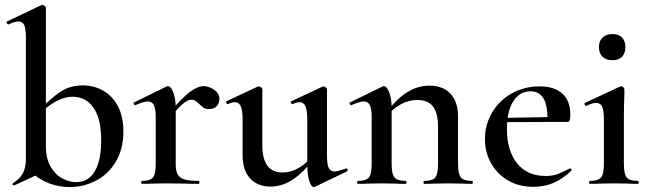

<svg xmlns="http://www.w3.org/2000/svg" viewBox="-20 -745 2632 778"><path d="M108 -46 166 -153Q166 -102 185.5 -69Q205 -36 233.5 -21.5Q262 -7 289 -7Q338 -7 364 -51Q390 -95 390 -176Q390 -264 359 -308.5Q328 -353 274 -353Q217 -353 153 -295L144 -303Q187 -348 225.5 -373.5Q264 -399 316 -399Q360 -399 397.5 -378Q435 -357 457.5 -315Q480 -273 480 -213Q480 -141 449.5 -90Q419 -39 369 -13Q319 13 263 13Q174 13 108 -46ZM36 6Q32 6 31 2.5Q30 -1 33 -3Q60 -20 72.5 -42.5Q85 -65 85 -103V-592Q85 -627 78.5 -642.5Q72 -658 55 -658Q39 -658 15 -646H14Q10 -646 8 -651Q6 -656 8 -658L147 -724L152 -725Q156 -725 161 -721Q166 -717 166 -714V-53L38 6Z M805 -396Q827 -396 848 -381Q869 -366 869 -345Q869 -326 858 -314.5Q847 -303 827 -303Q814 -303 806 -308Q798 -313 788 -323Q779 -332 772 -336.5Q765 -341 755 -341Q742 -341 725.5 -328Q709 -315 669 -271L662 -283Q716 -347 748 -371.5Q780 -396 805 -396ZM555 -12Q589 -12 600 -26Q611 -40 611 -81V-272Q611 -304 603.5 -319Q596 -334 579 -334Q564 -334 529 -319H528Q524 -319 522 -324Q520 -329 523 -330L654 -394Q660 -396 661 -396Q672 -396 682 -371Q692 -346 692 -306V-81Q692 -53 700 -38.5Q708 -24 727.5 -18Q747 -12 784 -12Q788 -12 788 -6Q788 0 784 0Q750 0 730 -1L652 -2L594 -1Q580 0 555 0Q552 0 552 -6Q552 -12 555 -12Z M963 -114V-263Q963 -298 955.5 -314.5Q948 -331 932 -331Q919 -331 904 -323H903Q899 -323 897 -328Q895 -333 898 -335L1024 -394L1029 -395Q1033 -395 1038 -391Q1043 -387 1043 -384V-157Q1043 -101 1063.5 -73.5Q1084 -46 1126 -46Q1158 -46 1190.5 -64.5Q1223 -83 1244 -113L1250 -101Q1168 11 1077 11Q1023 11 993 -22.5Q963 -56 963 -114ZM1336 -50Q1348 -50 1381 -62L1383 -63Q1386 -63 1388 -58Q1390 -53 1387 -51L1256 12L1252 13Q1241 13 1233 -12Q1225 -37 1225 -79V-263Q1225 -298 1217.5 -314.5Q1210 -331 1194 -331Q1182 -331 1166 -323H1165Q1161 -323 1159 -328.5Q1157 -334 1161 -335L1287 -394L1291 -395Q1295 -395 1300 -391Q1305 -387 1305 -384V-113Q1305 -79 1312 -64.5Q1319 -50 1336 -50Z M1699 -12Q1733 -12 1744 -26Q1755 -40 1755 -81V-231Q1755 -287 1734.5 -313.5Q1714 -340 1670 -340Q1637 -340 1603.5 -322Q1570 -304 1549 -274L1544 -286Q1624 -398 1720 -398Q1775 -398 1805.5 -365Q1836 -332 1836 -274V-81Q1836 -40 1847.5 -26Q1859 -12 1893 -12Q1896 -12 1896 -6Q1896 0 1893 0Q1868 0 1853 -1L1796 -2L1739 -1Q1724 0 1699 0Q1696 0 1696 -6Q1696 -12 1699 -12ZM1430 -12Q1464 -12 1475 -26Q1486 -40 1486 -81V-272Q1486 -304 1478.5 -319Q1471 -334 1454 -334Q1439 -334 1404 -319H1403Q1399 -319 1397 -324Q1395 -329 1398 -330L1529 -394Q1535 -396 1536 -396Q1547 -396 1557 -371Q1567 -346 1567 -306V-81Q1567 -40 1578.5 -26Q1590 -12 1624 -12Q1627 -12 1627 -6Q1627 0 1624 0Q1599 0 1584 -1L1527 -2L1469 -1Q1455 0 1430 0Q1427 0 1427 -6Q1427 -12 1430 -12Z M1945 -181Q1945 -240 1974 -289Q2003 -338 2053.5 -366.5Q2104 -395 2166 -395Q2226 -395 2258.5 -366Q2291 -337 2291 -280Q2291 -265 2288.5 -258Q2286 -251 2280 -251H2198Q2203 -375 2130 -375Q2085 -375 2059.5 -334Q2034 -293 2034 -223Q2034 -135 2075 -83.5Q2116 -32 2191 -32Q2219 -32 2238 -39Q2257 -46 2288 -62L2290 -63Q2292 -63 2294.5 -59Q2297 -55 2295 -53Q2259 -19 2222 -3.5Q2185 12 2142 12Q2081 12 2036.5 -15Q1992 -42 1968.5 -86Q1945 -130 1945 -181ZM2004 -267 2226 -271V-251L2005 -250Z M2370 -12Q2404 -12 2415.5 -26Q2427 -40 2427 -81V-263Q2427 -297 2420 -312.5Q2413 -328 2396 -328Q2380 -328 2356 -316H2355Q2351 -316 2349 -321Q2347 -326 2350 -328L2494 -395L2497 -396Q2501 -396 2505.5 -391.5Q2510 -387 2510 -384V-363Q2508 -321 2508 -264V-81Q2508 -40 2519.5 -26Q2531 -12 2565 -12Q2568 -12 2568 -6Q2568 0 2565 0Q2540 0 2525 -1L2467 -2L2409 -1Q2395 0 2370 0Q2367 0 2367 -6Q2367 -12 2370 -12ZM2407 -555Q2407 -579 2421.5 -593Q2436 -607 2462 -607Q2487 -607 2500.5 -593Q2514 -579 2514 -555Q2514 -529 2500.5 -515Q2487 -501 2462 -501Q2436 -501 2421.5 -515Q2407 -529 2407 -555Z"/></svg>

Font: Cormorant Infant SemiBold
Style: Regular
Weight: 600
Designer: Christian Thalmann (Catharsis Fonts)
Foundry: Catharsis Fonts
Version: Version 4.000